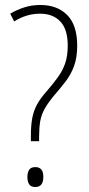

<svg xmlns="http://www.w3.org/2000/svg" viewBox="-20 -744 357 771"><path d="M104 -199Q104 -240 109.5 -269.5Q115 -299 128.5 -324Q142 -349 167 -377Q193 -407 212.5 -434Q232 -461 242 -490.5Q252 -520 252 -561Q252 -626 222.5 -657.5Q193 -689 141 -689Q112 -689 86.5 -681Q61 -673 37 -658L21 -689Q48 -705 78 -714.5Q108 -724 142 -724Q210 -724 250 -683.5Q290 -643 290 -561Q290 -513 277.5 -479Q265 -445 243.5 -417Q222 -389 196 -359Q172 -330 159 -306.5Q146 -283 141.5 -257Q137 -231 137 -196V-177H104ZM90 -33Q90 -51 97 -62Q104 -73 122 -73Q154 -73 154 -34Q154 7 122 7Q104 7 97 -4Q90 -15 90 -33Z"/></svg>

Font: Noto Sans Lao Looped UI Cond ExLt
Style: Regular
Weight: 200
Width: 3
Designer: Mark Frömberg, Ben Mitchell
Foundry: The Fontpad Ltd
Version: Version 1.001; ttfautohint (v1.8.4.7-5d5b)